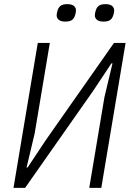

<svg xmlns="http://www.w3.org/2000/svg" viewBox="-20 -905 640 925"><path d="M162 -698H220L147 -262L108 -98H113L200 -229L529 -698H585L468 0H410L483 -436L522 -600H517L430 -469L101 0H45ZM295 -801Q272 -801 262.5 -810Q253 -819 253 -830Q253 -839 256 -850Q260 -867 270.5 -876Q281 -885 304 -885Q327 -885 336.5 -876Q346 -867 346 -856Q346 -846 343 -836Q339 -819 328.5 -810Q318 -801 295 -801ZM479 -801Q456 -801 446.5 -810Q437 -819 437 -830Q437 -839 440 -850Q444 -867 454.5 -876Q465 -885 488 -885Q511 -885 520.5 -876Q530 -867 530 -856Q530 -846 527 -836Q523 -819 512.5 -810Q502 -801 479 -801Z"/></svg>

Font: IBM Plex Mono Light
Style: Italic
Weight: 300
Italic angle: -9°
Monospace: yes
Designer: Mike Abbink, Paul van der Laan, Pieter van Rosmalen
Foundry: Bold Monday
Version: Version 2.3